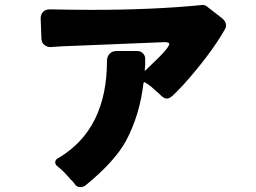

<svg xmlns="http://www.w3.org/2000/svg" viewBox="-20 -744 1040 779"><path d="M569 -507V-493V-481L567 -456Q571 -459 575 -463Q629 -514 648 -536Q667 -558 667 -566Q667 -567 667 -567Q664 -573 648 -573Q646 -573 230 -556Q187 -553 185 -553Q170 -553 159 -562.5Q148 -572 148 -590Q145 -668 145 -669Q145 -686 155 -696Q165 -706 181 -706Q291 -704 352 -704Q598 -704 793 -723Q799 -724 801 -724Q814 -724 823 -715L881 -670Q897 -657 897 -641Q897 -631 890 -621Q834 -523 724 -400Q693 -367 680 -355.5Q667 -344 657 -344Q647 -344 636 -354L622 -367Q613 -374 605 -382Q586 -400 569 -409Q566 -411 564 -411Q563 -409 562 -406Q547 -277 491 -172Q445 -88 326 9Q318 15 305 15Q292 15 284.5 4.5Q277 -6 269 -14H268Q239 -49 217 -66Q204 -75 204 -85Q204 -85 204 -86Q204 -97 219 -104Q414 -221 414 -497Q414 -514 424.5 -525.5Q435 -537 453 -537H537Q551 -537 560 -527.5Q569 -518 569 -507Z"/></svg>

Font: Tsunagi Gothic Black
Style: Regular
Weight: 900
Designer: Yoshimichi Ohira
Foundry: Positype
Version: Version 1.001